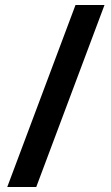

<svg xmlns="http://www.w3.org/2000/svg" viewBox="-20 -741 444 768"><path d="M398 -721H282L9 7H125Z"/></svg>

Font: Noto Sans Georgian ExtraCondensed Bold
Style: Regular
Weight: 700
Width: 2
Designer: Monotype Design Team, Akaki Razmadze
Foundry: Google LLC
Version: Version 2.005